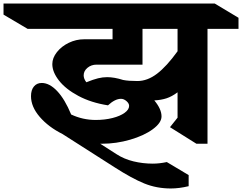

<svg xmlns="http://www.w3.org/2000/svg" viewBox="-132 -806 1374 1090"><path d="M1046 -642V10H983L833 -84L876 -138V-282Q844 -258 813.5 -248Q783 -238 744 -236Q785 -187 785 -145Q785 -109 735.5 -72.5Q686 -36 607 -13Q528 10 447 10H437L529 69Q572 97 625.5 110Q679 123 735 123Q773 123 815 114L939 188V251Q885 264 838 264Q757 264 687 235.5Q617 207 519 144L223 -45Q143 -85 93.5 -142.5Q44 -200 44 -260Q44 -295 60.5 -315Q77 -335 105 -335Q149 -335 192.5 -289Q236 -243 272 -156Q338 -125 411 -125Q463 -125 506.5 -136Q550 -147 575.5 -165.5Q601 -184 601 -205Q601 -219 586 -232Q571 -245 555 -245Q521 -245 481 -208Q385 -223 313 -261.5Q241 -300 203 -348.5Q165 -397 165 -442Q165 -477 191 -510Q217 -543 258.5 -563Q300 -583 345 -583H507V-642H25L-112 -723V-786H1087L1222 -705V-642ZM876 -515V-642H677V-439H416Q386 -439 364.5 -421Q343 -403 343 -378Q343 -359 358 -339Q398 -355 424.5 -361.5Q451 -368 476 -368Q517 -368 567 -352Q597 -346 648 -346Q705 -346 759.5 -387.5Q814 -429 876 -515Z"/></svg>

Font: InknutAntiqua
Style: Bold
Weight: 700
Designer: Claus Eggers Srensen
Foundry: Claus Eggers Srensen
Version: Version 1.000; ttfautohint (v1.2) -l 7 -r 28 -G 50 -x 13 -D 